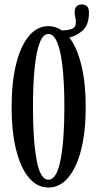

<svg xmlns="http://www.w3.org/2000/svg" viewBox="-20 -828 432 859"><path d="M196.5 11Q146 11 109 -33.2Q72 -77.5 52 -158.2Q32 -239 32 -349Q32 -459.5 52 -540.8Q72 -622 109 -666.5Q146 -711 196.5 -711Q229.5 -711 257.5 -691.5V-692Q281 -692 300.2 -698.2Q319.5 -704.5 319.5 -729Q319.5 -738 316.8 -750.5Q314 -763 314 -772.5Q314 -808 346 -808Q378 -808 378 -772.5Q378 -717 350.2 -692Q322.5 -667 290 -660Q325 -615.5 344.2 -535.5Q363.5 -455.5 363.5 -349Q363.5 -239 343 -158.2Q322.5 -77.5 285 -33.2Q247.5 11 196.5 11ZM196.5 -24Q233.5 -24 250.8 -111.8Q268 -199.5 268 -349Q268 -449 260.5 -522.2Q253 -595.5 237 -635.8Q221 -676 196.5 -676Q172.5 -676 157.2 -635.8Q142 -595.5 134.8 -522.2Q127.5 -449 127.5 -349Q127.5 -199.5 143.8 -111.8Q160 -24 196.5 -24Z"/></svg>

Font: Imbue 10pt Medium
Style: Regular
Weight: 500
Designer: Tyler Finck
Foundry: Etcetera Type Company
Version: Version 1.102; ttfautohint (v1.8.3)